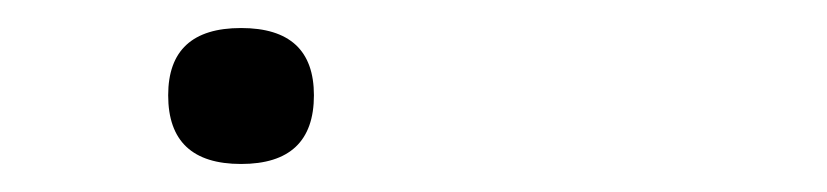

<svg xmlns="http://www.w3.org/2000/svg" viewBox="-20 -620 590 137"><path d="M204 -552Q204 -503 152 -503Q100 -503 100 -552Q100 -600 152 -600Q204 -600 204 -552Z"/></svg>

Font: Syne Mono
Style: Regular
Weight: 400
Monospace: yes
Designer: Lucas Descroix
Foundry: Bonjour Monde
Version: Version 2.000; ttfautohint (v1.8.3)